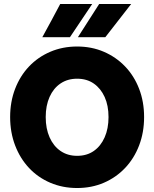

<svg xmlns="http://www.w3.org/2000/svg" viewBox="-20 -930 776 966"><path d="M368 16Q368 16 368 16Q368 16 368 16Q295 16 233 -10.5Q171 -37 126 -85Q81 -133 56 -198.5Q31 -264 31 -341Q31 -418 56 -483Q81 -548 126 -595.5Q171 -643 233 -669.5Q295 -696 368 -696Q441 -696 502.5 -669.5Q564 -643 609.5 -595.5Q655 -548 680 -483Q705 -418 705 -341Q705 -264 680 -198.5Q655 -133 609.5 -85Q564 -37 502.5 -10.5Q441 16 368 16ZM368 -146Q368 -146 368 -146Q368 -146 368 -146Q417 -146 452 -170.5Q487 -195 506.5 -239Q526 -283 526 -341Q526 -399 506.5 -442Q487 -485 452 -509.5Q417 -534 368 -534Q320 -534 284.5 -510Q249 -486 229.5 -442.5Q210 -399 210 -341Q210 -283 229.5 -239Q249 -195 284.5 -170.5Q320 -146 368 -146ZM372 -743Q398 -784 425.5 -826.5Q453 -869 479 -910Q519 -910 559.5 -910Q600 -910 640 -910Q608 -869 575 -826.5Q542 -784 510 -743Q476 -743 441.5 -743Q407 -743 372 -743ZM193 -743Q216 -784 238.5 -826.5Q261 -869 283 -910Q323 -910 363.5 -910Q404 -910 444 -910Q416 -869 388 -826.5Q360 -784 332 -743Q298 -743 263 -743Q228 -743 193 -743Z"/></svg>

Font: Tilt Warp
Style: Regular
Weight: 400
Designer: Andy Clymer
Foundry: Andy Clymer
Version: Version 1.000